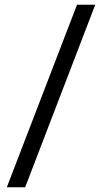

<svg xmlns="http://www.w3.org/2000/svg" viewBox="-20 -731 452 812"><path d="M86.4 61H8.8L305.7 -710.9H382.8Z"/></svg>

Font: Vazir UI
Style: Regular-UI
Weight: 400
Designer: Saber Rastikerdar
Foundry: Saber Rastikerdar
Version: Version 30.1.0